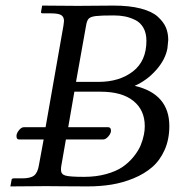

<svg xmlns="http://www.w3.org/2000/svg" viewBox="-20 -666 632 687"><path d="M246.1 -337.9 224.1 -210.9H366.2Q377 -210.9 377 -199.2V-195.8Q375.5 -186.5 366.7 -176.8Q357.9 -167 349.1 -167H215.8L199.2 -71.8Q198.2 -66.9 198.2 -58.1Q198.2 -42.5 213.9 -37.8Q229.5 -33.2 280.8 -33.2Q324.2 -33.2 360.1 -43.2Q396 -53.2 418.7 -68.8Q441.4 -84.5 458.3 -105.5Q475.1 -126.5 483.2 -145.8Q491.2 -165 495.1 -185.1Q498 -199.7 498 -214.8Q498 -272 457.3 -304.9Q416.5 -337.9 339.8 -337.9ZM288.1 -575.2 252 -373H332Q407.2 -373 455.6 -410.4Q503.9 -447.8 503.9 -520Q503.9 -547.4 493.2 -566.4Q482.4 -585.4 463.9 -594.5Q445.3 -603.5 427 -607.2Q408.7 -610.8 387.2 -610.8Q340.8 -610.8 323 -608.6Q305.2 -606.4 298.1 -599.9Q291 -593.3 288.1 -575.2ZM17.1 1 21 -20Q21 -27.8 28.8 -27.8H59.1Q88.9 -27.8 101.8 -37.8Q114.7 -47.9 119.1 -74.2L136.2 -167H47.9Q39.1 -167 39.1 -178.2V-182.1Q40.5 -191.4 48.8 -201.2Q57.1 -210.9 65.9 -210.9H143.1L207 -574.2Q209 -587.9 209 -590.8Q209 -606 198.7 -612.1Q188.5 -618.2 163.1 -618.2H132.8Q125 -618.2 127 -625L130.9 -646Q228 -645 258.8 -645Q275.4 -645 321.8 -645.5Q368.2 -646 386.2 -646Q443.4 -646 483.6 -635.5Q523.9 -625 544.4 -606.4Q564.9 -587.9 573.5 -567.9Q582 -547.9 582 -522.9Q582 -519.5 579.1 -493.2Q571.8 -452.6 538.6 -415.3Q505.4 -377.9 461.9 -358.9Q585.9 -330.1 585.9 -214.8Q585.9 -167.5 569.1 -129.6Q552.2 -91.8 524.4 -67.9Q496.6 -43.9 458.3 -28.1Q419.9 -12.2 379.4 -5.6Q338.9 1 293.9 1Q252.9 1 204.1 0.5Q155.3 0 146 0Z"/></svg>

Font: Common Serif
Style: Italic
Weight: 400
Italic angle: -12°
Designer: Philipp H. Poll, Khaled Hosny
Foundry: Stefan Peev, Context Ltd.
Version: Version 1.026